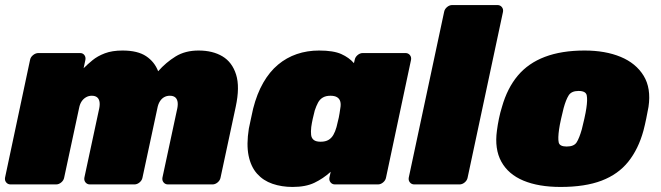

<svg xmlns="http://www.w3.org/2000/svg" viewBox="-32 -730 2615 760"><path d="M10 0Q-1 0 -7.5 -8Q-14 -16 -12 -27L87 -493Q89 -504 99 -512Q109 -520 120 -520H285Q296 -520 302 -512Q308 -504 306 -493L299 -460Q314 -475 334 -491.5Q354 -508 383 -519Q412 -530 453 -530Q513 -530 546.5 -507.5Q580 -485 594 -448Q625 -483 663 -506.5Q701 -530 754 -530Q810 -530 848.5 -507Q887 -484 902.5 -435Q918 -386 901 -307L841 -27Q839 -16 829.5 -8Q820 0 809 0H633Q622 0 615.5 -8Q609 -16 611 -27L670 -302Q673 -318 670.5 -329Q668 -340 660.5 -345.5Q653 -351 640 -351Q628 -351 618 -345.5Q608 -340 601 -329Q594 -318 591 -302L532 -27Q530 -16 520.5 -8Q511 0 500 0H324Q313 0 306.5 -8Q300 -16 302 -27L361 -302Q364 -318 361.5 -329Q359 -340 351.5 -345.5Q344 -351 331 -351Q319 -351 308.5 -345Q298 -339 291 -328.5Q284 -318 281 -302L222 -27Q220 -16 210.5 -8Q201 0 190 0Z M1126 10Q1083 10 1046.5 -2.5Q1010 -15 985.5 -42.5Q961 -70 952 -114Q943 -158 953 -221Q958 -244 961.5 -261Q965 -278 970 -300Q985 -359 1010 -402.5Q1035 -446 1068.5 -474Q1102 -502 1143 -516Q1184 -530 1231 -530Q1288 -530 1319 -516Q1350 -502 1369 -480L1372 -493Q1374 -504 1383.5 -512Q1393 -520 1404 -520H1573Q1584 -520 1590.5 -512Q1597 -504 1595 -493L1496 -27Q1494 -16 1484.5 -8Q1475 0 1464 0H1294Q1283 0 1276.5 -8Q1270 -16 1272 -27L1277 -50Q1247 -23 1212.5 -6.5Q1178 10 1126 10ZM1237 -169Q1256 -169 1268 -176Q1280 -183 1287.5 -196Q1295 -209 1300 -227Q1306 -250 1309 -264.5Q1312 -279 1315 -301Q1318 -317 1315 -328Q1312 -339 1302.5 -345Q1293 -351 1276 -351Q1258 -351 1246 -344Q1234 -337 1227 -324Q1220 -311 1214 -293Q1210 -278 1206 -260Q1202 -242 1200 -227Q1198 -209 1199.5 -196Q1201 -183 1210 -176Q1219 -169 1237 -169Z M1608 0Q1597 0 1590.5 -8Q1584 -16 1586 -27L1726 -683Q1728 -694 1737.5 -702Q1747 -710 1758 -710H1937Q1948 -710 1954.5 -702Q1961 -694 1959 -683L1819 -27Q1817 -16 1807.5 -8Q1798 0 1787 0Z M2187 10Q2100 10 2040 -15Q1980 -40 1952.5 -90Q1925 -140 1935 -213Q1938 -236 1943 -260.5Q1948 -285 1955 -307Q1976 -381 2017.5 -430.5Q2059 -480 2125 -505Q2191 -530 2282 -530Q2364 -530 2424.5 -505Q2485 -480 2515.5 -430.5Q2546 -381 2535 -307Q2531 -285 2526 -260.5Q2521 -236 2515 -213Q2495 -140 2455 -90Q2415 -40 2349.5 -15Q2284 10 2187 10ZM2211 -150Q2240 -150 2250.5 -166.5Q2261 -183 2271 -218Q2275 -233 2281 -260Q2287 -287 2289 -302Q2294 -335 2290.5 -352.5Q2287 -370 2258 -370Q2230 -370 2219 -352.5Q2208 -335 2199 -302Q2195 -287 2189 -260Q2183 -233 2181 -218Q2176 -183 2179.5 -166.5Q2183 -150 2211 -150Z"/></svg>

Font: Rubik Black
Style: Italic
Weight: 900
Italic angle: -12°
Designer: Hubert and Fischer
Foundry: Hubert and Fischer
Version: Version 2.300;gftools[0.9.30]